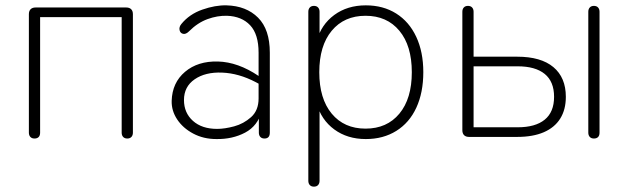

<svg xmlns="http://www.w3.org/2000/svg" viewBox="-20 -512 2350 718"><path d="M88 -16V-459Q88 -471 94.5 -477.5Q101 -484 113 -484H452Q464 -484 470.5 -477.5Q477 -471 477 -459V-16Q477 -6 471.5 0Q466 6 456 6Q446 6 440.5 0Q435 -6 435 -16V-448H130V-16Q130 -5 124.5 0.5Q119 6 109 6Q99 6 93.5 0Q88 -6 88 -16Z M622 -135Q624 -203 672 -243.5Q720 -284 795 -282Q870 -280 947 -228L959 -220L951 -197L936 -205Q873 -238 810.5 -240.5Q748 -243 708 -215.5Q668 -188 668 -138Q668 -90 701.5 -60Q735 -30 792 -30Q820 -30 855.5 -39.5Q891 -49 919 -74Q947 -99 947 -144V-315Q947 -384 915.5 -417.5Q884 -451 829 -453Q793 -454 756 -440.5Q719 -427 687 -395Q675 -383 664.5 -385.5Q654 -388 651.5 -399.5Q649 -411 658 -422Q688 -459 736.5 -476Q785 -493 827 -492Q901 -490 945 -446Q989 -402 989 -315V-16Q989 -5 984 0.5Q979 6 969 6Q959 6 953.5 0Q948 -6 948 -16V-97H959Q944 -41 896.5 -16Q849 9 789 8Q741 8 702.5 -12.5Q664 -33 642.5 -65.5Q621 -98 622 -135Z M1133 164V-468Q1133 -478 1138.5 -484Q1144 -490 1154 -490Q1164 -490 1169.5 -484Q1175 -478 1175 -468V-358H1164Q1181 -420 1230 -456Q1279 -492 1348 -492Q1413 -492 1461.5 -461.5Q1510 -431 1536.5 -374.5Q1563 -318 1563 -242Q1563 -166 1537 -109.5Q1511 -53 1462 -22.5Q1413 8 1348 8Q1279 8 1230 -28Q1181 -64 1164 -126H1175V164Q1175 174 1169.5 180Q1164 186 1154 186Q1144 186 1138.5 180Q1133 174 1133 164ZM1520 -242Q1520 -341 1473.5 -397Q1427 -453 1347 -453Q1267 -453 1220.5 -397Q1174 -341 1174 -242Q1174 -143 1220.5 -87Q1267 -31 1347 -31Q1427 -31 1473.5 -87Q1520 -143 1520 -242Z M1709 -25V-468Q1709 -478 1714.5 -484Q1720 -490 1730 -490Q1740 -490 1745.5 -484Q1751 -478 1751 -468V-300H1914Q2003 -300 2049.5 -261Q2096 -222 2096 -150Q2096 -102 2075 -68.5Q2054 -35 2013.5 -17.5Q1973 0 1914 0H1734Q1722 0 1715.5 -6.5Q1709 -13 1709 -25ZM2052 -150Q2052 -207 2017 -235.5Q1982 -264 1916 -264H1751V-36H1916Q1982 -36 2017 -64.5Q2052 -93 2052 -150ZM2180 -16V-468Q2180 -478 2185.5 -484Q2191 -490 2201 -490Q2211 -490 2216.5 -484Q2222 -478 2222 -468V-16Q2222 -5 2216.5 0.5Q2211 6 2201 6Q2191 6 2185.5 0Q2180 -6 2180 -16Z"/></svg>

Font: SN Pro Thin
Style: Regular
Weight: 200
Designer: Tobias Whetton
Foundry: Supernotes
Version: Version 1.003;Glyphs 3.3 (3324)